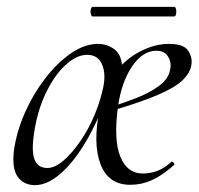

<svg xmlns="http://www.w3.org/2000/svg" viewBox="-20 -527 581 560"><path d="M82 13Q49 13 31.5 -11.5Q14 -36 21 -91Q29 -145 53 -199Q77 -253 112 -298.5Q147 -344 187 -371.5Q227 -399 266 -399Q291 -399 312 -384.5Q333 -370 336 -336Q325 -313 313 -291.5Q301 -270 291 -246Q265 -172 230 -113Q195 -54 156.5 -20.5Q118 13 82 13ZM118 -37Q140 -37 165 -58.5Q190 -80 214.5 -115.5Q239 -151 256.5 -193.5Q274 -236 282 -277Q289 -315 276.5 -341.5Q264 -368 232 -367Q201 -366 169 -335.5Q137 -305 112.5 -253Q88 -201 79 -136Q74 -102 76.5 -80Q79 -58 89.5 -47.5Q100 -37 118 -37ZM360 12Q296 12 273 -48.5Q250 -109 271 -211L307 -305Q342 -352 386 -375.5Q430 -399 473 -399Q516 -399 529 -379Q542 -359 538 -337Q535 -315 513 -293.5Q491 -272 441 -250.5Q391 -229 303 -203L304 -215Q338 -226 376 -240.5Q414 -255 442.5 -275.5Q471 -296 476 -323Q479 -334 476.5 -346.5Q474 -359 464.5 -369Q455 -379 436 -379Q396 -379 365 -333Q334 -287 324 -215Q311 -119 331 -70Q351 -21 396 -21Q420 -21 440 -29Q460 -37 480 -55Q482 -57 486 -53Q490 -49 488 -46Q453 -15 423 -1.5Q393 12 360 12ZM250 -479Q247 -479 245 -486Q243 -493 245 -500Q247 -507 250 -507H488Q492 -507 493.5 -500Q495 -493 493.5 -486Q492 -479 488 -479Z"/></svg>

Font: Cormorant
Style: Italic
Weight: 400
Italic angle: -10°
Designer: Christian Thalmann (Catharsis Fonts)
Foundry: Catharsis Fonts
Version: Version 4.000